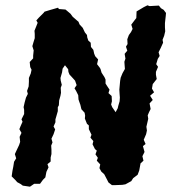

<svg xmlns="http://www.w3.org/2000/svg" viewBox="-20 -696 646 724"><path d="M93 8 66 4 58 -2 45 -9 38 -17 24 -31 27 -52 30 -67 33 -86 41 -99 36 -115 43 -130 52 -149 56 -161 54 -180 61 -195 53 -209 57 -219 65 -237 61 -246 71 -266V-282L69 -292L73 -310L78 -328L85 -342L82 -353L88 -370L89 -388V-402L96 -419L99 -433L94 -443L92 -462L105 -476V-486L107 -506L102 -522L106 -536L111 -552V-568L110 -580L122 -610L117 -619L126 -629L144 -647L148 -652L171 -659L199 -667L202 -662L227 -660L233 -655L246 -644L254 -633L270 -619L276 -614L280 -604L292 -591L300 -574L308 -564L309 -555L313 -543L322 -535L323 -519L332 -508L335 -494L339 -484L350 -472L346 -454L356 -441L359 -436L363 -422L374 -405L378 -396V-381L385 -370L393 -358L389 -345L401 -334L402 -314L399 -302L403 -292L416 -273L424 -288L426 -297L431 -314L432 -328L431 -341L430 -358L433 -391L435 -403L442 -420L451 -436L450 -449L449 -463L453 -475L450 -493L460 -505L455 -520L461 -530L460 -548L466 -564L474 -575L480 -587L475 -603L487 -619L494 -628L495 -653L512 -663L522 -669L536 -676L544 -673L579 -675L587 -665L597 -659L606 -647L605 -636L602 -609V-593L603 -578L599 -561L593 -546L595 -535L586 -515L578 -499L582 -485L575 -474L569 -454L576 -444L568 -425V-414L571 -398L556 -379L553 -362L561 -348L546 -335L556 -319L544 -306L548 -285L542 -273L537 -261L539 -248L532 -218L534 -204L531 -190L522 -169L529 -153L519 -145L525 -123L517 -107L521 -90L510 -80L505 -53L499 -37L482 -24L475 -13L453 -1L441 1L416 2H402L389 -8L384 -18L373 -39L362 -49L355 -62L358 -76L345 -90L349 -101L340 -114L345 -128L338 -134L329 -152L332 -164L321 -177L325 -188L315 -209V-223L308 -229L300 -249L301 -260L299 -271L287 -284L283 -301L279 -312L276 -321L275 -337L267 -353L261 -363L269 -375L263 -392L254 -402L242 -415L238 -425L237 -435L225 -450L216 -437L214 -423L208 -402L209 -392L213 -376L209 -365L210 -346L208 -335L203 -317L202 -299L198 -292V-277L192 -256L189 -246V-235L182 -219L188 -208L182 -190L174 -173L178 -159L173 -147L174 -132V-115L171 -102V-87L159 -77L163 -65L155 -48L151 -27L142 -18L131 -3H109Z"/></svg>

Font: Winky Rough Medium
Style: Italic
Weight: 500
Italic angle: -8.97852°
Designer: Simon Atzbach
Foundry: typofactur
Version: Version 1.206; ttfautohint (v1.8.4.7-5d5b)